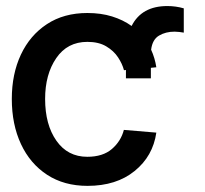

<svg xmlns="http://www.w3.org/2000/svg" viewBox="-20 -595 669 626"><path d="M471.9 -339.5H390.6V-366.8L384.2 -366.1Q378.9 -386.7 364.9 -408Q350.9 -429.3 326.3 -443.9Q301.8 -458.5 264.9 -458.5Q199.6 -458.5 163.4 -405.5Q127.1 -352.6 127.1 -272.4Q127.1 -188.6 163.9 -136.2Q200.6 -83.8 264.6 -83.8Q315.3 -83.8 344.8 -109.2Q374.3 -134.6 383.9 -171.5L489.7 -162.6Q478.7 -85.9 419 -37.5Q359.4 11 265.3 11Q188.9 11 133.5 -25.2Q78.1 -61.4 48.3 -125.4Q18.5 -189.3 18.5 -272.4Q18.5 -353.7 48.1 -416.9Q77.8 -480.1 133 -516.3Q188.2 -552.6 264.9 -552.6Q309.3 -552.6 345.3 -541.4Q381.4 -530.2 409.1 -510.3Q441.8 -575.3 525.6 -575.3Q553.3 -575.3 579.2 -567.8V-488.6Q572.4 -489.7 564.5 -490.8Q556.5 -491.8 549.4 -491.8Q520.2 -491.8 498.6 -479Q476.9 -466.3 472.7 -432.9Q485.1 -405.9 489.7 -375.7L471.9 -373.9Z"/></svg>

Font: Interface Medium
Style: Regular
Weight: 500
Designer: Rasmus Andersson
Foundry: rsms
Version: Version 1.8